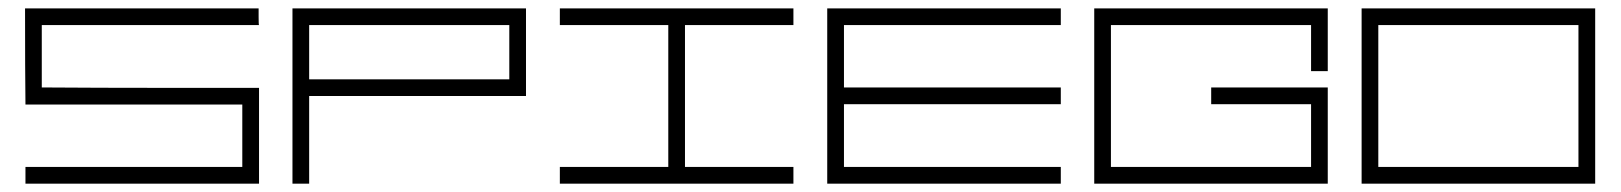

<svg xmlns="http://www.w3.org/2000/svg" viewBox="-20 -440 3883 460"><path d="M600.6 -379.9Q470.7 -379.9 80.1 -379.9Q80.1 -339.8 80.1 -290Q80.1 -240.2 80.1 -230.5Q218.8 -229.5 369.1 -229.5Q520.5 -229.5 600.6 -229.5Q600.6 -153.3 600.6 0Q460.9 0 320.3 0Q180.7 0 41 0Q41 -13.7 41 -40Q170.9 -40 300.8 -40Q430.7 -40 560.5 -40Q560.5 -89.8 560.5 -189.5Q480.5 -189.5 325.2 -189.5Q170.9 -189.5 41 -189.5Q40 -266.6 40 -419.9Q40 -419.9 99.6 -419.9Q160.2 -419.9 599.6 -419.9Q599.6 -419.9 599.6 -400.4Q599.6 -379.9 600.6 -379.9Z M680.7 -419.9Q770.5 -419.9 940.4 -419.9Q1110.4 -419.9 1240.2 -419.9Q1240.2 -389.6 1240.2 -320.3Q1240.2 -250 1240.2 -210Q1067.4 -210 720.7 -210Q720.7 -129.9 720.7 -89.8Q720.7 -49.8 720.7 0Q710.9 0 701.2 0Q691.4 0 680.7 0Q680.7 -139.6 680.7 -419.9ZM1200.2 -250Q1200.2 -282.2 1200.2 -379.9Q1081.1 -379.9 720.7 -379.9Q720.7 -347.7 720.7 -250Q840.8 -250 1200.2 -250Z M1321.3 -419.9Q1380.9 -419.9 1420.9 -419.9Q1460.9 -419.9 1501 -419.9Q1627.9 -419.9 1880.9 -419.9Q1880.9 -410.2 1880.9 -379.9Q1816.4 -379.9 1621.1 -379.9Q1621.1 -294.9 1621.1 -40Q1686.5 -40 1880.9 -40Q1880.9 -30.3 1880.9 0Q1741.2 0 1321.3 0Q1321.3 -9.8 1321.3 -40Q1386.7 -40 1581.1 -40Q1581.1 -125 1581.1 -379.9Q1516.6 -379.9 1321.3 -379.9Q1321.3 -389.6 1321.3 -419.9Z M2521.5 -379.9Q2391.6 -379.9 2002 -379.9Q2002 -370.1 2002 -299.8Q2002 -230.5 2002 -230.5Q2174.8 -230.5 2521.5 -230.5Q2521.5 -219.7 2521.5 -190.4Q2391.6 -190.4 2002 -190.4Q2002 -152.3 2002 -40Q2131.8 -40 2521.5 -40Q2521.5 -30.3 2521.5 0Q2407.2 0 2289.1 0Q2171.9 0 2061.5 0Q2028.3 0 1961.9 0Q1961.9 -105.5 1961.9 -419.9Q2131.8 -419.9 2256.8 -419.9Q2381.8 -419.9 2521.5 -419.9Q2521.5 -406.2 2521.5 -379.9Z M2881.8 -230.5Q2951.2 -230.5 3161.1 -230.5Q3161.1 -172.9 3161.1 0Q3021.5 0 2601.6 0Q2601.6 -105.5 2601.6 -419.9Q2741.2 -419.9 3161.1 -419.9Q3161.1 -382.8 3161.1 -269.5Q3151.4 -269.5 3141.6 -269.5Q3131.8 -269.5 3121.1 -269.5Q3121.1 -279.3 3121.1 -305.7Q3121.1 -332 3121.1 -379.9Q2961.9 -379.9 2806.6 -379.9Q2651.4 -379.9 2641.6 -379.9Q2641.6 -266.6 2641.6 -40Q2761.7 -40 2881.8 -40Q3002 -40 3121.1 -40Q3121.1 -89.8 3121.1 -190.4Q3061.5 -190.4 2881.8 -190.4Q2881.8 -200.2 2881.8 -230.5Z M3801.8 -419.9Q3801.8 -315.4 3801.8 0Q3662.1 0 3242.2 0Q3242.2 -105.5 3242.2 -208Q3242.2 -310.5 3242.2 -419.9Q3362.3 -419.9 3456.1 -419.9Q3502 -419.9 3542 -419.9Q3662.1 -419.9 3801.8 -419.9ZM3282.2 -379.9Q3282.2 -290 3282.2 -208Q3282.2 -125 3282.2 -40Q3442.4 -40 3761.7 -40Q3761.7 -125 3761.7 -379.9Q3642.6 -379.9 3546.9 -379.9Q3452.1 -379.9 3282.2 -379.9Z"/></svg>

Font: Cataluna 
Style: Lite
Weight: 400
Version: Version 1.0